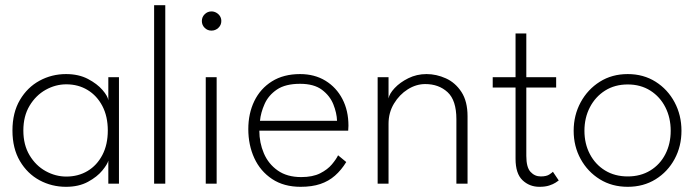

<svg xmlns="http://www.w3.org/2000/svg" viewBox="-20 -708 2694 740"><path d="M397.5 0V-89Q394.5 -75.5 374.5 -51Q354.5 -26.5 319 -7.2Q283.5 12 234.5 12Q179.5 12 132.5 -13.2Q85.5 -38.5 56.8 -87.2Q28 -136 28 -205Q28 -274 56.8 -322.8Q85.5 -371.5 132.5 -397Q179.5 -422.5 234.5 -422.5Q283 -422.5 318.8 -403.8Q354.5 -385 375 -361.2Q395.5 -337.5 397.5 -321.5V-410.5H438.5V0ZM70 -205Q70 -149.5 94 -109.5Q118 -69.5 156 -48.5Q194 -27.5 235.5 -27.5Q281.5 -27.5 317.5 -49Q353.5 -70.5 374.5 -110.5Q395.5 -150.5 395.5 -205Q395.5 -259.5 374.5 -299.5Q353.5 -339.5 317.5 -361.2Q281.5 -383 235.5 -383Q194 -383 156 -361.8Q118 -340.5 94 -300.5Q70 -260.5 70 -205Z M617 0H574V-688H617Z M773 0V-410.5H815V0ZM795 -590Q779.5 -590 768.8 -600.8Q758 -611.5 758 -627Q758 -642.5 769 -653.2Q780 -664 795 -664Q805 -664 813.8 -659Q822.5 -654 827.8 -645.8Q833 -637.5 833 -627Q833 -611.5 821.8 -600.8Q810.5 -590 795 -590Z M979.5 -204.5Q979.5 -158 997 -117Q1014.5 -76 1050.5 -50.8Q1086.5 -25.5 1141 -25.5Q1185 -25.5 1213.8 -40Q1242.5 -54.5 1259.2 -74.5Q1276 -94.5 1283 -109.5L1314.5 -83.5Q1295.5 -52.5 1271 -31Q1246.5 -9.5 1214.5 1.2Q1182.5 12 1138.5 12Q1074 12 1028.8 -18Q983.5 -48 960.2 -98.5Q937 -149 937 -210.5Q937 -270.5 960.2 -318.5Q983.5 -366.5 1028.2 -394.5Q1073 -422.5 1136.5 -422.5Q1192.5 -422.5 1234.5 -396.8Q1276.5 -371 1299.8 -326.2Q1323 -281.5 1323 -223.5Q1323 -219 1322.5 -213.8Q1322 -208.5 1322 -204.5ZM1279 -242.5Q1278 -272.5 1264.8 -305.8Q1251.5 -339 1220.8 -362Q1190 -385 1136.5 -385Q1080 -385 1047.2 -362.8Q1014.5 -340.5 999.8 -307.2Q985 -274 982 -242.5Z M1624 -422.5Q1662 -422.5 1698.5 -406Q1735 -389.5 1758.5 -353.5Q1782 -317.5 1782 -260V0H1739V-248.5Q1739 -321.5 1705 -352.8Q1671 -384 1619 -384Q1584 -384 1551.8 -363.8Q1519.5 -343.5 1498.5 -308.8Q1477.5 -274 1477.5 -231V0H1435.5V-410.5H1477.5V-328.5Q1480.5 -346.5 1501 -368.5Q1521.5 -390.5 1553.8 -406.5Q1586 -422.5 1624 -422.5Z M1879 -410.5H1967V-579H2008.5V-410.5H2123.5V-370.5H2008.5V-107Q2008.5 -63 2024.8 -45.5Q2041 -28 2064 -28Q2086.5 -28 2097.8 -35.8Q2109 -43.5 2111 -46L2133.5 -12.5Q2130.5 -10 2121.2 -4Q2112 2 2096.8 7Q2081.5 12 2059 12Q2020.5 12 1993.8 -13.5Q1967 -39 1967 -96V-370.5H1879Z M2399.5 12Q2338.5 12 2291.8 -17Q2245 -46 2218 -95Q2191 -144 2191 -204Q2191 -264 2218 -313.8Q2245 -363.5 2291.8 -393Q2338.5 -422.5 2399.5 -422.5Q2460 -422.5 2506.8 -393Q2553.5 -363.5 2580 -313.8Q2606.5 -264 2606.5 -204Q2606.5 -144 2580 -95Q2553.5 -46 2506.8 -17Q2460 12 2399.5 12ZM2399.5 -28Q2449 -28 2486.5 -51Q2524 -74 2544.5 -114Q2565 -154 2565 -204Q2565 -254 2544.5 -294.5Q2524 -335 2486.5 -358.8Q2449 -382.5 2399.5 -382.5Q2349.5 -382.5 2312 -358.8Q2274.5 -335 2253.5 -294.5Q2232.5 -254 2232.5 -204Q2232.5 -154 2253.5 -114Q2274.5 -74 2312 -51Q2349.5 -28 2399.5 -28Z"/></svg>

Font: League Spartan Thin ExtraLight
Style: Regular
Weight: 250
Version: Version 2.002